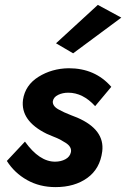

<svg xmlns="http://www.w3.org/2000/svg" viewBox="-20 -749 516 785"><path d="M476 -677 279 -531 209 -572 380 -729ZM82 -170Q141 -88 205 -88Q229 -88 247.5 -98Q266 -108 270 -127Q272 -138 266.5 -147.5Q261 -157 248.5 -165Q236 -173 225.5 -178.5Q215 -184 197 -191Q179 -198 171 -202Q63 -255 74 -341Q83 -401 137.5 -435Q192 -469 261 -470Q369 -470 435 -394L369 -315Q319 -370 259 -370Q236 -370 217.5 -361Q199 -352 196 -335Q195 -326 200.5 -317.5Q206 -309 218.5 -302Q231 -295 242 -290Q253 -285 270.5 -278Q288 -271 296 -268Q409 -219 398 -130Q389 -59 337 -21.5Q285 16 207 16Q142 16 90.5 -13Q39 -42 8 -91Z"/></svg>

Font: Jost* 600 Semi
Style: Italic
Weight: 600
Italic angle: -10°
Version: Version 3.500